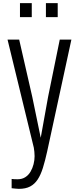

<svg xmlns="http://www.w3.org/2000/svg" viewBox="-20 -1062 492 1221"><path d="M54 135V76Q62 77 70.5 77.5Q79 78 92 78Q120 78 140.5 65Q161 52 174 30Q187 8 193.5 -18Q200 -44 200 -69Q200 -83 198.5 -97Q197 -111 195 -123L28 -810H102L185 -447L239 -186L286 -447L360 -810H434L280 -99Q267 -40 253 5Q239 50 219.5 79.5Q200 109 171.5 124Q143 139 100 139Q89 139 78 137.5Q67 136 54 135ZM272 -953V-1042H347V-953ZM107 -953V-1042H182V-953Z"/></svg>

Font: Oswald Light
Style: Regular
Weight: 300
Designer: Vernon Adams
Foundry: Vernon Adams
Version: Version 4.103;gftools[0.9.33.dev8+g029e19f]